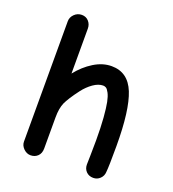

<svg xmlns="http://www.w3.org/2000/svg" viewBox="-125 -762 778 864"><g transform="rotate(20 264.0 -329.5)"><path d="M118.2 6.8Q99.6 6.8 84.7 -7.8Q69.8 -22.5 69.8 -41V-617.2Q69.8 -636.7 84.7 -651.4Q99.6 -666 120.1 -666Q140.6 -666 153.3 -651.6Q166 -637.2 166 -617.2V-401.9Q199.2 -443.8 241 -469.5Q282.7 -495.1 325.2 -495.1Q403.8 -495.1 435.8 -415.5Q467.8 -335.9 467.8 -164.1Q467.8 -66.9 464.8 -39.1Q463.9 -20 450.4 -7.1Q437 5.9 418 5.9Q397 5.9 384 -7.6Q371.1 -21 371.1 -41Q371.1 -49.3 372.1 -85.2Q373 -121.1 373 -157.2Q373 -219.2 369.4 -265.4Q365.7 -311.5 360.6 -336.7Q355.5 -361.8 347.7 -376.7Q339.8 -391.6 333.3 -395.8Q326.7 -399.9 318.8 -399.9Q296.4 -399.9 271.7 -382.6Q247.1 -365.2 227.8 -339.8Q208.5 -314.5 196.3 -295.2Q184.1 -275.9 178.2 -263.2Q166 -235.4 166 -191.9V-43Q166 -19.5 152.3 -6.3Q138.7 6.8 118.2 6.8Z"/></g></svg>

Font: Comic Neue
Style: Bold
Weight: 700
Designer: Craig Rozynski
Foundry: Craig Rozynski
Version: Version 2.003;hotconv 1.0.109;makeotfexe 2.5.65596